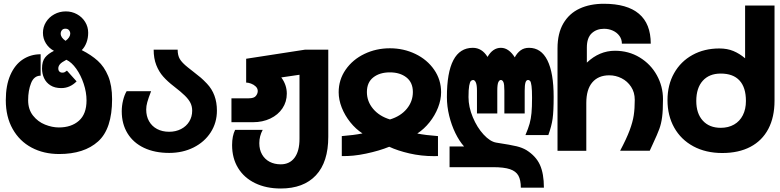

<svg xmlns="http://www.w3.org/2000/svg" viewBox="-20 -820 4240 1044"><path d="M11.5 -275Q11.5 -355.5 36.2 -412Q61 -468.5 104 -496.8Q147 -525 201 -525V-408.5Q165 -408.5 149 -368.2Q133 -328 133 -275Q133 -225 159.5 -191.5Q186 -158 224.8 -142.5Q263.5 -127 300 -127Q368 -127 409.2 -163.5Q450.5 -200 450.5 -274Q450.5 -318 435.2 -364.2Q420 -410.5 394.8 -446Q369.5 -481.5 341 -495Q315 -481.5 306 -470.8Q297 -460 297 -448Q297 -437 303 -431Q309 -425 319.5 -425Q327 -425 332.2 -427.8Q337.5 -430.5 344 -436L396.5 -377.5Q360.5 -341 313 -341Q278 -341 254.5 -355.8Q231 -370.5 219.8 -394.8Q208.5 -419 208.5 -447.5Q208.5 -486.5 225 -507.2Q241.5 -528 273.5 -543.5Q246 -558 229.8 -584Q213.5 -610 213.5 -641.5Q213.5 -673 230 -699.8Q246.5 -726.5 275 -742.2Q303.5 -758 338 -758Q370.5 -758 398.5 -742.8Q426.5 -727.5 443 -700.8Q459.5 -674 459.5 -642Q459.5 -612.5 450 -587.8Q440.5 -563 424.5 -547.5Q476 -521.5 511.5 -489.5Q547 -457.5 568.2 -406.5Q589.5 -355.5 589.5 -280.5Q589.5 -119.5 513.5 -51Q437.5 17.5 301.5 17.5Q217.5 17.5 151.8 -17.5Q86 -52.5 48.8 -118.8Q11.5 -185 11.5 -275ZM336.5 -598Q349 -607 355.5 -617.2Q362 -627.5 362 -637Q362 -647.5 355.2 -655.8Q348.5 -664 335.5 -664Q323 -664 316.5 -655.8Q310 -647.5 310 -637Q310 -616 336.5 -598Z M642 -215Q642 -244.5 649.2 -274.2Q656.5 -304 668.5 -324H801.5Q786.5 -285 780.8 -264.2Q775 -243.5 775 -224.5Q775 -188 790.5 -160.8Q806 -133.5 834.2 -118.5Q862.5 -103.5 900 -103.5Q935.5 -103.5 964.2 -118.2Q993 -133 1009 -159.2Q1025 -185.5 1025 -218Q1025 -241 1015.8 -260Q1006.5 -279 985.5 -299.8Q964.5 -320.5 925.5 -350.5Q891 -377 867.5 -403.5Q844 -430 829.8 -466.2Q815.5 -502.5 815.5 -550H946Q946 -519 957.8 -499Q969.5 -479 1001.5 -453.5L1032 -429.5Q1058 -409.5 1072 -397.5Q1086 -385.5 1105.5 -365Q1159.5 -308 1159.5 -218.5Q1159.5 -153 1125.8 -100.5Q1092 -48 1032.8 -18.2Q973.5 11.5 900 11.5Q821.5 11.5 763.2 -16Q705 -43.5 673.5 -94.8Q642 -146 642 -215Z M1242 -31Q1242 -81 1258.5 -114H1408.5Q1390 -80 1390 -41.5Q1390 -6 1405 20Q1420 46 1446.2 59.8Q1472.5 73.5 1506.5 73.5Q1555 73.5 1581.8 37.5Q1608.5 1.5 1608.5 -65V-413.5L1509.5 -399Q1539.5 -358.5 1539.5 -311Q1539.5 -266.5 1515.8 -231Q1492 -195.5 1450 -175.5Q1408 -155.5 1355.5 -155.5H1238.5V-285.5H1333Q1361 -285.5 1371.2 -298.2Q1381.5 -311 1381.5 -325Q1381.5 -339 1370.8 -349.5Q1360 -360 1345 -365.5Q1330 -371 1318.5 -371V-500.5L1639 -550H1765V-76.5Q1765 61.5 1697.8 133.2Q1630.5 205 1506.5 205Q1427.5 205 1367.5 176Q1307.5 147 1274.8 93.8Q1242 40.5 1242 -31Z M1951 -94.5Q1914 -118.5 1884.5 -155.5Q1855 -192.5 1838.2 -235Q1821.5 -277.5 1821.5 -318.5Q1821.5 -386.5 1859.5 -441.2Q1897.5 -496 1961.5 -526.8Q2025.5 -557.5 2100 -557.5Q2174.5 -557.5 2238.5 -526.8Q2302.5 -496 2340.5 -441.2Q2378.5 -386.5 2378.5 -318.5Q2378.5 -277.5 2361.8 -234.8Q2345 -192 2315.5 -155Q2286 -118 2249 -94Q2293.5 -85 2361.5 -80V28.5Q2354 29 2340 29Q2270 29 2206.2 14.2Q2142.5 -0.5 2096.5 -22Q2042.5 0 1970.5 15.2Q1898.5 30.5 1838.5 28.5V-80Q1903.5 -85 1951 -94.5ZM2100.5 -170.5Q2158.5 -188 2191.8 -228.2Q2225 -268.5 2225 -319.5Q2225 -371.5 2190 -399Q2155 -426.5 2100 -426.5Q2044.5 -426.5 2009.8 -399.2Q1975 -372 1975 -319.5Q1975 -268.5 2008.8 -228.2Q2042.5 -188 2100.5 -170.5Z M2661 89H2424.5V-23.5H2503.5Q2477.5 -52.5 2456.2 -96Q2435 -139.5 2422.5 -190.5Q2410 -241.5 2410 -292Q2410 -560 2551 -560Q2600.5 -560 2631 -510.5Q2659.5 -560 2703.5 -560Q2726 -560 2745.2 -546Q2764.5 -532 2779 -508Q2792 -532.5 2810.8 -546.2Q2829.5 -560 2856.5 -560Q2922.5 -560 2956.5 -492Q2990.5 -424 2990.5 -292.5Q2990.5 -215 2984.8 -174.2Q2979 -133.5 2961.5 -85.5H2837Q2852.5 -121.5 2859.8 -147.8Q2867 -174 2870 -205.5Q2873 -237 2873 -288.5Q2873 -331 2870.2 -352Q2867.5 -373 2863 -379Q2858.5 -385 2851 -385Q2841.5 -385 2837.2 -371Q2833 -357 2833 -327V-203H2722.5V-327Q2722.5 -362.5 2717.2 -373.8Q2712 -385 2703.5 -385Q2695 -385 2689.5 -372.8Q2684 -360.5 2684 -327V-203H2573.5V-327Q2573.5 -358 2567.5 -371.5Q2561.5 -385 2552.5 -385Q2545.5 -385 2540.2 -379.5Q2535 -374 2531.2 -353.8Q2527.5 -333.5 2527.5 -292Q2527.5 -238.5 2550.8 -182.8Q2574 -127 2609.5 -88.5Q2645 -50 2678.5 -44.5Q2759.5 -32 2789.8 -24.5Q2820 -17 2842 -4Q2894 28.5 2915.8 76.2Q2937.5 124 2937.5 200.5H2812Q2812 159 2798.8 135Q2785.5 111 2753 100Q2720.5 89 2661 89Z M3263.5 -799.5Q3390 -799.5 3454.2 -745.2Q3518.5 -691 3518.5 -582.5H3361.5Q3361.5 -606.5 3348 -625Q3334.5 -643.5 3312.2 -653.5Q3290 -663.5 3264.5 -663.5Q3223.5 -663.5 3197.2 -638.8Q3171 -614 3171 -561.5V-479.5Q3239 -544 3324 -544Q3398.5 -544 3458.2 -507.8Q3518 -471.5 3551.5 -411Q3585 -350.5 3585 -281Q3585 -219 3580.2 -183.2Q3575.5 -147.5 3565.2 -119.2Q3555 -91 3529.5 -36.5L3513 -0.5H3352Q3386.5 -65.5 3403.5 -111Q3420.5 -156.5 3426 -193Q3431.5 -229.5 3431.5 -277Q3431.5 -318 3411.5 -348.2Q3391.5 -378.5 3359.8 -394.5Q3328 -410.5 3293 -410.5Q3233.5 -410.5 3200.8 -372.2Q3168 -334 3168 -260V0H3011.5V-557Q3011.5 -638.5 3043.2 -692.8Q3075 -747 3131.5 -773.2Q3188 -799.5 3263.5 -799.5Z M3609.5 -275.5Q3609.5 -358.5 3645.5 -422.2Q3681.5 -486 3745.5 -521.2Q3809.5 -556.5 3891.5 -556.5Q3934.5 -556.5 3968 -542.5Q4001.5 -528.5 4031.5 -503V-790H4191.5V-272.5Q4191.5 -183 4157.8 -119Q4124 -55 4060.2 -21.5Q3996.5 12 3907.5 12Q3817.5 12 3750 -24.5Q3682.5 -61 3646 -126.2Q3609.5 -191.5 3609.5 -275.5ZM4036 -271Q4036 -344.5 4001.2 -382.2Q3966.5 -420 3899 -420Q3836.5 -420 3801.2 -380.8Q3766 -341.5 3766 -271Q3766 -203 3801.5 -164Q3837 -125 3899 -125Q3940.5 -125 3971.5 -142.8Q4002.5 -160.5 4019.2 -193.5Q4036 -226.5 4036 -271Z"/></svg>

Font: JuliaMono Black
Style: Regular
Weight: 900
Monospace: yes
Designer: cormullion
Foundry: corm
Version: Version 0.054; ttfautohint (v1.8.4)